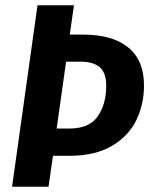

<svg xmlns="http://www.w3.org/2000/svg" viewBox="-20 -712 571 732"><path d="M529 -386Q529 -315 500 -254.5Q471 -194 407 -156Q343 -118 244 -118H182L165 0H26L123 -692H262L246 -580H297Q409 -580 469 -531Q529 -482 529 -386ZM385 -385Q385 -434 360.5 -455.5Q336 -477 285 -477H232L196 -222H245Q321 -222 353 -269Q385 -316 385 -385Z"/></svg>

Font: Fira Sans Condensed SemiBold
Style: Italic
Weight: 600
Width: 3
Italic angle: -8°
Designer: bBox Type GmbH & Carrois Corporate GbR & Edenspiekermann AG
Foundry: bBox Type GmbH & Carrois Corporate GbR & Edenspiekermann AG
Version: Version 4.301